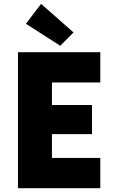

<svg xmlns="http://www.w3.org/2000/svg" viewBox="-20 -996 602 1016"><path d="M75.2 0V-719.7H510.7V-559.6H254.9V-440.4H466.8V-286.1H254.9V-160.2H510.7V0ZM298.8 -753.9 117.2 -870.1 197.3 -975.6 369.1 -824.2Z"/></svg>

Font: Reddit Mono Black
Style: Regular
Weight: 900
Monospace: yes
Designer: Stephen Hutchings
Foundry: Reddit
Version: Version 1.014